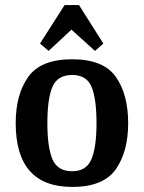

<svg xmlns="http://www.w3.org/2000/svg" viewBox="-20 -726 568 758"><path d="M42 -240Q42 -353 91.5 -422.5Q141 -492 265 -492Q388 -492 437 -423Q486 -354 486 -240Q486 -127 437 -57.5Q388 12 265 12Q42 12 42 -240ZM361 -240Q361 -336 341.5 -383Q322 -430 265 -430Q207 -430 187 -383Q167 -336 167 -240Q167 -145 187 -97.5Q207 -50 265 -50Q321 -50 341 -97.5Q361 -145 361 -240ZM235 -706H292L388 -554L355 -525L262 -609L172 -525L138 -554Z"/></svg>

Font: Arya
Style: Bold
Weight: 700
Designer: Eduardo Rodriguez Tunni, Modular Infotech
Foundry: Eduardo Rodriguez Tunni, Modular Infotech
Version: Version 1.002